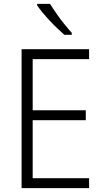

<svg xmlns="http://www.w3.org/2000/svg" viewBox="-20 -967 534 987"><path d="M438 0H91V-714H438V-663H148V-400H421V-349H148V-51H438ZM237 -947Q251 -925 270 -897.5Q289 -870 310 -844Q331 -818 349 -798V-788H311Q294 -803 274 -822Q254 -841 234.5 -862Q215 -883 198.5 -903Q182 -923 171 -939V-947Z"/></svg>

Font: Noto Sans Hebrew SemiCondensed Light
Style: Regular
Weight: 300
Width: 4
Designer: Monotype Design Team
Foundry: Monotype Imaging Inc.
Version: Version 2.003